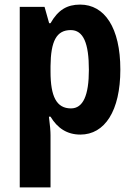

<svg xmlns="http://www.w3.org/2000/svg" viewBox="-20 -576 580 836"><path d="M329 -556C272 -556 233 -533 200 -475H194L174 -546H66V240H200V13C200 -4 198 -30 193 -68H200C230 -18 272 10 330 10C436 10 504 -93 504 -273C504 -456 435 -556 329 -556ZM288 -445C343 -445 367 -388 367 -272C367 -161 342 -104 289 -104C226 -104 200 -156 200 -264V-288C201 -397 226 -445 288 -445Z"/></svg>

Font: Noto Sans Gujarati UI Condensed
Style: Bold
Weight: 700
Width: 3
Designer: Jelle Bosma - Monotype Design Team, Universal Thirst
Foundry: Monotype Imaging Inc.
Version: Version 2.106